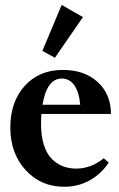

<svg xmlns="http://www.w3.org/2000/svg" viewBox="-20 -731 474 763"><path d="M198.2 -501.5 148.4 -528.8 225.1 -711.4 309.6 -663.1ZM234.9 11.2Q142.1 11.2 81.5 -55.4Q21 -122.1 21 -224.1Q21 -326.7 78.4 -389.9Q135.7 -453.1 230 -453.1Q315.4 -453.1 368.2 -405Q420.9 -356.9 420.9 -278.3H144.5Q143.1 -258.8 143.1 -238.3Q143.1 -190.9 154.3 -155.5Q165.5 -120.1 185.3 -100.1Q205.1 -80.1 229.2 -70.6Q253.4 -61 282.7 -61Q341.8 -61 392.1 -102.1L412.1 -85Q383.8 -41.5 337.9 -15.1Q292 11.2 234.9 11.2ZM225.6 -418.9Q166.5 -418.9 148.9 -314.9H298.8Q293.9 -366.2 274.9 -392.6Q255.9 -418.9 225.6 -418.9Z"/></svg>

Font: Elstob 10pt
Style: Bold
Weight: 700
Designer: Peter S. Baker
Version: Version 1.015